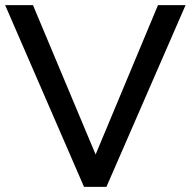

<svg xmlns="http://www.w3.org/2000/svg" viewBox="-20 -725 740 745"><path d="M306 0 0 -705H108L355 -116H347L593 -705H700L393 0Z"/></svg>

Font: Nunito Sans 12pt ExtraLight 8pt Medium
Style: Regular
Weight: 500
Version: Version 3.101;gftools[0.9.27]